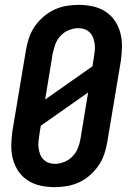

<svg xmlns="http://www.w3.org/2000/svg" viewBox="-20 -763 540 791"><path d="M206 8Q176 8 147.5 2Q119 -4 95.5 -19Q72 -34 56.5 -56.5Q41 -79 33.5 -106.5Q26 -134 26.5 -163.5Q27 -193 31 -222L87 -557Q91 -582 99.5 -607Q108 -632 123 -654Q138 -676 159 -694Q180 -712 203.5 -723Q227 -734 252.5 -738.5Q278 -743 303 -743Q333 -743 361.5 -737Q390 -731 413.5 -716Q437 -701 452.5 -678.5Q468 -656 475.5 -628.5Q483 -601 482.5 -571.5Q482 -542 478 -513L422 -178Q418 -153 409.5 -128Q401 -103 386 -81Q371 -59 350.5 -41Q330 -23 306 -12Q282 -1 256.5 3.5Q231 8 206 8ZM166 -353 361 -490 367 -528Q369 -542 370.5 -555.5Q372 -569 370 -582.5Q368 -596 363.5 -608Q359 -620 350 -629Q341 -638 329 -642.5Q317 -647 303 -647Q284 -647 264 -639Q244 -631 229.5 -615.5Q215 -600 208 -580.5Q201 -561 197 -542ZM206 -88Q225 -88 245 -96Q265 -104 279.5 -119.5Q294 -135 301.5 -154.5Q309 -174 312 -193L343 -382L148 -245L142 -207Q140 -193 138.5 -179.5Q137 -166 139 -152.5Q141 -139 145.5 -127Q150 -115 159 -106Q168 -97 180 -92.5Q192 -88 206 -88Z"/></svg>

Font: Iosevka Term Curly
Style: Bold Italic
Weight: 700
Italic angle: -9°
Designer: Belleve Invis
Foundry: Belleve Invis
Version: Version 32.3.0